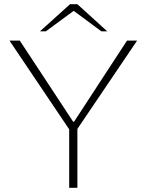

<svg xmlns="http://www.w3.org/2000/svg" viewBox="-20 -893 697 913"><path d="M309 0V-278L25 -700H74L328 -314H332L584 -700H632L348 -280V0ZM170 -744 313 -873H348L338 -847L198 -744ZM462 -744 323 -847 313 -873H348L490 -744Z"/></svg>

Font: REM Thin
Style: Regular
Weight: 250
Designer: Octavio Pardo
Foundry: Ashler Design
Version: Version 1.005;gftools[0.9.28]